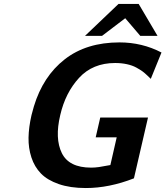

<svg xmlns="http://www.w3.org/2000/svg" viewBox="-20 -929 835 969"><path d="M409 -748 578 -909H680L775 -748H688L612 -837L495 -748ZM139 -348Q150 -388 151 -392Q197 -544 306.5 -629.5Q416 -715 583 -715Q697 -715 795 -664L741 -531Q739 -533 725 -546.5Q711 -560 699.5 -568.5Q688 -577 668 -588Q648 -599 620.5 -605Q593 -611 561 -611Q448 -611 379 -536Q310 -461 284 -348Q256 -230 292 -156.5Q328 -83 440 -83Q459 -83 480 -86Q501 -89 517 -92.5Q533 -96 537 -96L569 -236H463L486 -336H727L656 -29Q531 20 413 20Q334 20 276.5 0Q219 -20 186.5 -53.5Q154 -87 138.5 -134.5Q123 -182 124 -234.5Q125 -287 139 -348Z"/></svg>

Font: Coval
Style: ExtraBold Italic
Weight: 800
Foundry: Context Ltd
Version: Version 001.000